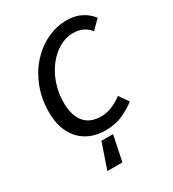

<svg xmlns="http://www.w3.org/2000/svg" viewBox="-166 -589 766 852"><g transform="rotate(-30 217.5 -163.0)"><path d="M131.4 172 175.7 42.6H235.2L208.5 172ZM215.9 12Q163 12 122.6 -10.9Q82.2 -33.8 59.8 -77.5Q37.4 -121.2 37.4 -183.4Q37.4 -251.4 59.6 -308.7Q81.7 -366 119.7 -408.5Q157.7 -450.9 206.7 -474.5Q255.7 -498.1 308.3 -498.1Q352.5 -498.1 384 -481.1Q415.6 -464.2 434.2 -438.6L390.4 -395.2Q373.6 -415.5 353.2 -425Q332.7 -434.6 303.4 -434.6Q266.9 -434.6 233.1 -415Q199.4 -395.4 172.9 -361.4Q146.4 -327.4 130.9 -282.6Q115.4 -237.9 115.4 -187.9Q115.4 -122.4 144.2 -87Q172.9 -51.5 230.4 -51.5Q261 -51.5 289.9 -64.6Q318.9 -77.8 338.8 -93.4L372 -46Q346.5 -25 307.1 -6.5Q267.7 12 215.9 12Z"/></g></svg>

Font: Source Sans Variable
Style: Italic
Weight: 200
Italic angle: -11°
Designer: Paul D. Hunt
Foundry: Adobe Systems Incorporated
Version: Version 3.006;hotconv 1.0.111;makeotfexe 2.5.65597